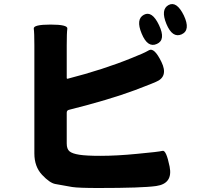

<svg xmlns="http://www.w3.org/2000/svg" viewBox="-20 -886 1040 961"><path d="M472 55Q374 55 341 50Q299 43 257 35Q229 30 190.5 -11Q152 -52 152 -118V-659Q152 -722 149 -742.5Q146 -763 233 -763Q320 -763 317 -742.5Q314 -722 314 -659V-496Q314 -491 319 -492Q498 -538 640 -596Q699 -619 725.5 -634.5Q752 -650 788 -576Q824 -502 760 -476L736 -466Q696 -450 656 -435Q524 -386 324 -336Q314 -333 314 -322V-168Q314 -140 328 -128.5Q342 -117 377 -111.5Q412 -106 482 -106Q565 -106 666 -116Q775 -126 793.5 -131Q812 -136 829 -52Q846 33 762 45Q693 55 472 55ZM765 -666Q719 -645 689 -718Q659 -790 700 -812Q741 -834 776 -760Q811 -686 765 -666ZM889 -714Q843 -694 813 -766Q783 -839 824 -861Q864 -882 900 -809Q935 -735 889 -714Z"/></svg>

Font: Resource Han Rounded JP Heavy
Style: Regular
Weight: 900
Designer: Cyano Hao (round all glyphs); Ryoko NISHIZUKA 西塚涼子 (kana, bopomofo & ideographs); Paul D. Hunt (Latin, Greek & Cyrillic)
Foundry: Cyano Hao
Version: 0.990